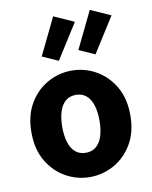

<svg xmlns="http://www.w3.org/2000/svg" viewBox="-88 -846 731 924"><g transform="rotate(-10 277.5 -384.5)"><path d="M277.5 12Q214.8 12 159.7 -18.7Q104.6 -49.5 70.2 -107.5Q35.9 -165.6 35.9 -247.9Q35.9 -330.4 70.2 -388.5Q104.6 -446.7 159.7 -477.4Q214.8 -508.1 277.5 -508.1Q340.3 -508.1 395.3 -477.4Q450.3 -446.7 484.8 -388.5Q519.2 -330.4 519.2 -247.9Q519.2 -165.6 484.8 -107.5Q450.3 -49.5 395.3 -18.7Q340.3 12 277.5 12ZM277.5 -106.6Q307.9 -106.6 328.3 -123.9Q348.7 -141.2 358.6 -173.1Q368.5 -205 368.5 -247.9Q368.5 -290.8 358.6 -322.8Q348.7 -354.7 328.3 -372.1Q307.9 -389.5 277.5 -389.5Q247.1 -389.5 226.8 -372.1Q206.5 -354.7 196.5 -322.8Q186.5 -290.8 186.5 -247.9Q186.5 -205 196.5 -173.1Q206.5 -141.2 226.8 -123.9Q247.1 -106.6 277.5 -106.6ZM225.9 -565.1 148.2 -599.8 235.9 -780.6 334.4 -736.6ZM405 -565.1 327.3 -599.8 414.9 -780.6 513.5 -736.6Z"/></g></svg>

Font: Source Sans Variable
Style: Regular
Weight: 200
Designer: Paul D. Hunt
Foundry: Adobe Systems Incorporated
Version: Version 3.006;hotconv 1.0.111;makeotfexe 2.5.65597